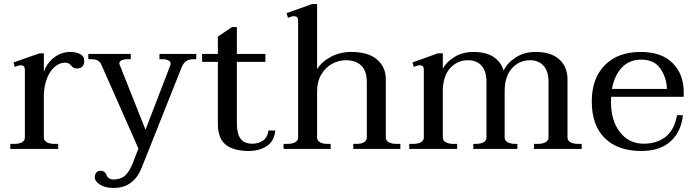

<svg xmlns="http://www.w3.org/2000/svg" viewBox="-20 -737 3434 950"><path d="M397 -437Q397 -418 387.5 -408Q378 -398 361 -398Q350 -398 343.5 -402Q337 -406 332 -413Q325 -420 319 -423.5Q313 -427 302 -427Q276 -427 252.5 -408Q229 -389 214 -353Q199 -317 197 -270V-57Q197 -41 212 -33Q227 -25 251 -25H268V0H31V-25H50Q74 -25 88.5 -33Q103 -41 103 -57V-393Q103 -414 83 -414Q73 -414 53 -406L47 -428L175 -473H197V-381Q211 -424 247 -452Q283 -480 327 -480Q356 -480 376.5 -469.5Q397 -459 397 -437Z M951 -470V-444H937Q915 -444 901 -434.5Q887 -425 878 -402L681 93Q641 193 542 193Q500 193 474.5 176.5Q449 160 449 140Q449 127 456 117.5Q463 108 478 108Q499 108 507 129Q516 151 541 151Q578 151 599.5 131Q621 111 637 70L665 -2L481 -418Q470 -444 433 -444H417V-470H627V-444H611Q589 -444 578 -436.5Q567 -429 572 -417L700 -95L823 -415Q828 -429 816 -436.5Q804 -444 785 -444H769V-470Z M1342 -91Q1337 -39 1300.5 -14.5Q1264 10 1211 10Q1136 10 1097 -21Q1058 -52 1058 -124V-431H980V-470H1058V-556L1128 -603H1152V-470H1293V-431H1152V-126Q1152 -75 1170.5 -50.5Q1189 -26 1228 -26Q1259 -26 1281.5 -41.5Q1304 -57 1308 -91Z M1961 -25V0H1728V-25H1744Q1767 -25 1781 -33Q1795 -41 1795 -57V-332Q1795 -385 1768 -412Q1741 -439 1691 -439Q1656 -439 1623.5 -421.5Q1591 -404 1570 -369Q1549 -334 1549 -285V-57Q1549 -41 1563.5 -33Q1578 -25 1601 -25H1616V0H1383V-25H1402Q1426 -25 1440.5 -33Q1455 -41 1455 -57V-636Q1455 -657 1434 -657Q1425 -657 1405 -649L1398 -672L1524 -717H1549V-395Q1571 -431 1616.5 -455.5Q1662 -480 1718 -480Q1801 -480 1845 -443Q1889 -406 1889 -344V-57Q1889 -41 1904 -33Q1919 -25 1943 -25Z M2858 -25V0H2622V-25H2640Q2664 -25 2679 -33Q2694 -41 2694 -57V-332Q2694 -385 2669 -412Q2644 -439 2603 -439Q2549 -439 2513 -399Q2477 -359 2477 -285V-57Q2477 -41 2492 -33Q2507 -25 2531 -25H2540V0H2322V-25H2333Q2358 -25 2372.5 -33Q2387 -41 2387 -57V-332Q2387 -385 2362.5 -412Q2338 -439 2296 -439Q2242 -439 2206.5 -399Q2171 -359 2171 -285V-57Q2171 -41 2186 -33Q2201 -25 2225 -25H2242V0H2005V-25H2024Q2048 -25 2062.5 -33Q2077 -41 2077 -57V-393Q2077 -414 2057 -414Q2047 -414 2027 -406L2021 -428L2146 -473H2171V-397Q2190 -432 2230 -456Q2270 -480 2323 -480Q2385 -480 2422.5 -455Q2460 -430 2472 -387Q2488 -424 2530.5 -452Q2573 -480 2630 -480Q2707 -480 2747.5 -443Q2788 -406 2788 -344V-57Q2788 -41 2802.5 -33Q2817 -25 2841 -25Z M3004 -258Q3003 -250 3003 -234Q3003 -140 3047.5 -83Q3092 -26 3165 -26Q3231 -26 3274 -60.5Q3317 -95 3330 -167H3359Q3351 -87 3299 -38.5Q3247 10 3153 10Q3037 10 2972.5 -53.5Q2908 -117 2908 -235Q2908 -349 2972.5 -414.5Q3037 -480 3150 -480Q3254 -480 3308.5 -424.5Q3363 -369 3363 -281V-258ZM3008 -297H3280Q3278 -353 3247.5 -397.5Q3217 -442 3153 -442Q3094 -442 3057 -403Q3020 -364 3008 -297Z"/></svg>

Font: TavirajRegular
Style: Regular
Weight: 400
Designer: Katatrad Team
Foundry: CadsonDemak
Version: Version 1.000